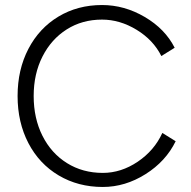

<svg xmlns="http://www.w3.org/2000/svg" viewBox="-20 -732 759 764"><path d="M50 -350Q50 -455 93 -537.5Q136 -620 212.5 -666Q289 -712 386 -712Q475 -712 556 -664.5Q637 -617 675 -542L622 -509Q590 -573 523.5 -613.5Q457 -654 386 -654Q307 -654 245.5 -615Q184 -576 149 -507Q114 -438 114 -350Q114 -261 149 -191.5Q184 -122 246.5 -83Q309 -44 389 -44Q462 -44 528 -88.5Q594 -133 626 -203L679 -170Q640 -90 559 -39Q478 12 389 12Q291 12 213.5 -34Q136 -80 93 -162.5Q50 -245 50 -350Z"/></svg>

Font: Oak Sans Light
Style: Regular
Weight: 400
Designer: Erik Kennedy, Walven
Foundry: Erik Kennedy, Walven
Version: Version 1.100;Glyphs 3.1.2 (3151)